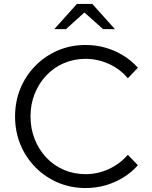

<svg xmlns="http://www.w3.org/2000/svg" viewBox="-20 -938 766 969"><path d="M412 11Q337 11 272.5 -16.5Q208 -44 159 -93.5Q110 -143 83 -208.5Q56 -274 56 -350Q56 -426 83 -491.5Q110 -557 159 -606.5Q208 -656 272.5 -683.5Q337 -711 412 -711Q464 -711 511.5 -697.5Q559 -684 601 -658.5Q643 -633 676 -596L625 -543Q586 -590 529.5 -615.5Q473 -641 412 -641Q353 -641 302 -619Q251 -597 213.5 -557Q176 -517 155 -464.5Q134 -412 134 -350Q134 -289 155 -236Q176 -183 213.5 -143Q251 -103 302 -81Q353 -59 412 -59Q473 -59 529.5 -85Q586 -111 625 -157L676 -104Q643 -67 601 -41.5Q559 -16 511.5 -2.5Q464 11 412 11ZM500 -791 406 -875 313 -791H254L368 -918H446L560 -791Z"/></svg>

Font: Red Hat Text
Style: Regular
Weight: 400
Designer: Pentagram, MCKL
Foundry: MCKL
Version: Version 1.030